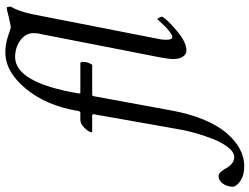

<svg xmlns="http://www.w3.org/2000/svg" viewBox="-301 -594 948 730"><g transform="rotate(-90 173.0 -229.0)"><path d="M483.4 -577.1 390.6 -103.5Q386.7 -87.9 386.7 -72.3Q386.7 -47.9 396.5 -47.9Q401.4 -47.9 408.4 -52Q415.5 -56.2 422.6 -62Q429.7 -67.9 437.3 -75.2Q444.8 -82.5 450 -88.6Q455.1 -94.7 460 -99.6L464.8 -104.5Q467.3 -104.5 470.9 -97.4Q474.6 -90.3 474.6 -85.9Q462.4 -65.4 419.7 -29.8Q377 5.9 346.7 5.9Q331.1 5.9 322.3 -8.3Q313.5 -22.5 313.5 -44.9Q313.5 -60.5 320.3 -96.7L408.2 -545.9Q412.1 -561.5 412.1 -575.2Q412.1 -605.5 384.8 -625.5Q357.4 -645.5 321.3 -645.5Q223.6 -645.5 182.6 -403.3V-401.4Q182.6 -397.5 185.5 -397.5H297.9Q302.7 -397.5 302.7 -385.7Q302.7 -369.6 292 -352.5H177.7Q172.9 -352.5 171.9 -344.7L118.2 -52.7Q106 16.6 83.3 71Q60.5 125.5 32 158.7Q3.4 191.9 -28.3 208.7Q-60.1 225.6 -92.8 225.6Q-126.5 225.6 -146.5 213.1Q-166.5 200.7 -171.9 185.5Q-172.9 163.1 -160.9 145.5Q-148.9 127.9 -131.8 127.9Q-123 127.9 -115 137.2Q-106.9 146.5 -101.1 157.7Q-95.2 168.9 -84.2 178.2Q-73.2 187.5 -59.6 187.5Q-40.5 187.5 -22.2 164.3Q-3.9 141.1 9.5 106.7Q22.9 72.3 31.7 41Q40.5 9.8 44.9 -14.6L103.5 -345.7V-347.7Q103.5 -352.5 100.6 -352.5H37.1Q35.2 -352.5 35.2 -355.5Q35.2 -364.3 51 -380.9Q66.9 -397.5 82 -397.5H110.4Q114.3 -397.5 116.2 -406.2Q135.7 -525.9 200.2 -604.2Q264.6 -682.6 338.9 -682.6Q370.1 -682.6 400.4 -672.4Q430.7 -662.1 431.6 -662.1Q443.8 -662.1 474.1 -669.9Q504.4 -677.7 507.8 -677.7Q512.7 -677.7 512.7 -662.1Q494.1 -630.9 483.4 -577.1Z"/></g></svg>

Font: Amiri
Style: Slanted
Weight: 400
Italic angle: 9°
Designer: Khaled Hosny
Version: Version 000.107